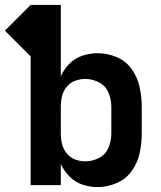

<svg xmlns="http://www.w3.org/2000/svg" viewBox="-59 -755 655 783"><path d="M339 8Q379 8 417 -8.5Q455 -25 478.5 -58Q502 -91 510.5 -130.5Q519 -170 519 -210V-320Q519 -360 510.5 -399.5Q502 -439 478.5 -472.5Q455 -506 417 -522Q379 -538 339 -538Q308 -538 277.5 -528Q247 -518 224.5 -495.5Q202 -473 189 -444V-735H66L-39 -630L66 -525V0H189V-86Q202 -58 224.5 -35Q247 -12 277.5 -2Q308 8 339 8ZM289 -97Q268 -97 247.5 -104.5Q227 -112 213 -129.5Q199 -147 194 -168Q189 -189 189 -210V-320Q189 -342 194 -363Q199 -384 213 -401Q227 -418 247.5 -425.5Q268 -433 289 -433Q318 -433 345 -419Q372 -405 383.5 -377Q395 -349 395 -320V-210Q395 -181 383.5 -153Q372 -125 345 -111Q318 -97 289 -97Z"/></svg>

Font: Iosevka Sparkle
Style: Bold
Weight: 700
Designer: Belleve Invis
Foundry: Belleve Invis
Version: Version 4.5.0; ttfautohint (v1.8.3)